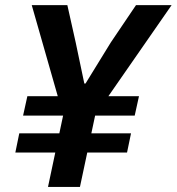

<svg xmlns="http://www.w3.org/2000/svg" viewBox="-20 -736 696 756"><path d="M169 0 228.8 -282.5 105 -715.8H245.2L278.1 -568.6L312 -407.2H316.8L416.1 -568.6L515.5 -715.8H655.7L354.9 -282.5L294.8 0ZM40.4 -135.3 55.9 -211.1H495.9L480.2 -135.3ZM70.9 -280.8 87.7 -357.1H527.2L510.4 -280.8Z"/></svg>

Font: Reddit Sans
Style: Italic
Weight: 400
Italic angle: -11.25°
Designer: Stephen Hutchings
Version: Version 1.013